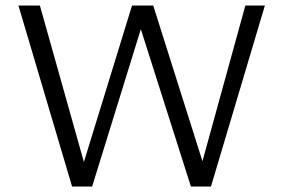

<svg xmlns="http://www.w3.org/2000/svg" viewBox="-20 -678 1029 698"><path d="M492 -572 315 0H242L47 -658H125L285 -89L460 -658H537L716 -92L872 -658H943L747 0H674Z"/></svg>

Font: LXGW Bright GB
Style: Regular
Weight: 400
Designer: Christian Thalmann (Catharsis Fonts)
Foundry: LXGW / Christian Thalmann (Catharsis Fonts) / Fontworks Inc.
Version: Version 5.510